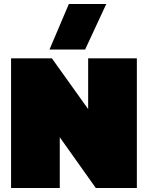

<svg xmlns="http://www.w3.org/2000/svg" viewBox="-20 -934 735 954"><path d="M226 -688 322 -914H508L403 -688ZM35 0V-644H238L418 -392V-644H660V0H456L277 -252V0Z"/></svg>

Font: Boz Display
Style: Regular
Weight: 900
Version: Version 2.000; ttfautohint (v1.8.3)